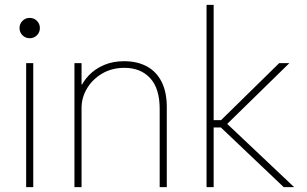

<svg xmlns="http://www.w3.org/2000/svg" viewBox="-20 -772 1265 792"><path d="M87.9 0V-511.7H117.2V0ZM102.5 -614.3Q85 -614.3 72.8 -626.5Q60.5 -638.7 60.5 -656.2Q60.5 -673.8 72.8 -686Q85 -698.2 102.5 -698.2Q120.1 -698.2 132.3 -686Q144.5 -673.8 144.5 -656.2Q144.5 -638.7 132.3 -626.5Q120.1 -614.3 102.5 -614.3Z M287.1 0V-511.7H316.4V-423.8H330.1L308.6 -402.3Q321.3 -435.1 346.9 -461.7Q372.6 -488.3 409.2 -503.9Q445.8 -519.5 492.2 -519.5Q545.9 -519.5 585.4 -498.3Q625 -477.1 646.5 -434.8Q668 -392.6 668 -330.1V0H638.7V-322.3Q638.7 -407.2 599.4 -449.7Q560.1 -492.2 493.2 -492.2Q441.9 -492.2 402.1 -469Q362.3 -445.8 339.4 -408Q316.4 -370.1 316.4 -326.2V0Z M832 0V-752H861.3V-276.4H903.3L878.9 -263.7L1131.8 -511.7H1173.8L908.2 -252V-269.5L1193.4 0H1150.4L878.9 -257.8L903.3 -246.1H861.3V0Z"/></svg>

Font: Reddit Sans ExtraLight
Style: Regular
Weight: 250
Designer: Stephen Hutchings
Foundry: Reddit
Version: Version 1.014